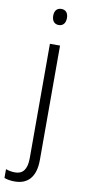

<svg xmlns="http://www.w3.org/2000/svg" viewBox="-141 -768 465 1046"><g transform="rotate(10 91.0 -245.0)"><path d="M72 -686C72 -658 86 -641 110 -641C134 -641 148 -658 148 -686C148 -713 135 -730 110 -730C85 -730 72 -713 72 -686ZM22 240C94 240 137 195 137 101V-532H81V100C81 163 58 191 16 191C-3 191 -20 188 -36 182V231C-22 236 -3 240 22 240Z"/></g></svg>

Font: Noto Sans Malayalam SemiCondensed Light
Style: Regular
Weight: 300
Width: 4
Designer: Jelle Bosma - Monotype Design Team
Foundry: Monotype Imaging Inc.
Version: Version 2.104